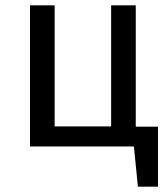

<svg xmlns="http://www.w3.org/2000/svg" viewBox="-20 -547 625 717"><path d="M570 -74V150H495L480 0H92V-527H184V-75H395V-527H487V-74Z"/></svg>

Font: FiraGOUPP
Style: Medium
Weight: 400
Designer: bBox Type
Foundry: bBox Type GmbH
Version: Version 1.001